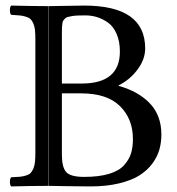

<svg xmlns="http://www.w3.org/2000/svg" viewBox="-20 -667 636 689"><path d="M271 -332H202.1V-111.8Q202.1 -66.9 217.5 -49.6Q232.9 -32.2 282.2 -32.2Q335.4 -32.2 371.6 -43.2Q407.7 -54.2 425.5 -74.5Q443.4 -94.7 450.2 -116.7Q457 -138.7 457 -168Q457 -240.2 410.6 -286.1Q364.3 -332 271 -332ZM202.1 -551.8V-367.2H272.9Q410.2 -367.2 410.2 -481.9Q410.2 -518.1 398.7 -544.9Q387.2 -571.8 368.2 -585.4Q349.1 -599.1 328.6 -605.5Q308.1 -611.8 286.1 -611.8Q270 -611.8 258.3 -611.3Q246.6 -610.8 237.5 -609.1Q228.5 -607.4 222.7 -606Q216.8 -604.5 212.6 -599.9Q208.5 -595.2 206.5 -592.3Q204.6 -589.4 203.6 -581.5Q202.6 -573.7 202.4 -568.6Q202.1 -563.5 202.1 -551.8ZM20 2Q15.6 -2.4 15.6 -14.4Q15.6 -26.4 20 -30.8Q40 -31.7 51 -32.7Q62 -33.7 73.2 -37.1Q84.5 -40.5 89.8 -46.1Q95.2 -51.8 99.6 -61.8Q104 -71.8 105.5 -85.4Q106.9 -99.1 106.9 -120.1V-525.9Q106.9 -545.9 105.5 -559.3Q104 -572.8 99.6 -582.8Q95.2 -592.8 89.8 -598.1Q84.5 -603.5 73.5 -606.9Q62.5 -610.4 51 -611.6Q39.6 -612.8 20 -613.8Q15.6 -618.2 15.6 -630.4Q15.6 -642.6 20 -647Q104 -645 153.8 -645V0Q98.1 0 20 2ZM154.8 0V-645Q171.9 -645 217.8 -646Q263.7 -647 282.2 -647Q501 -647 501 -493.2Q501 -454.1 473.4 -417.2Q445.8 -380.4 405.8 -360.8V-358.9Q477.1 -338.9 518.1 -295.7Q559.1 -252.4 559.1 -184.1Q559.1 -155.8 552 -130.4Q544.9 -105 526.9 -80.3Q508.8 -55.7 480.7 -37.8Q452.6 -20 407.5 -9Q362.3 2 304.2 2Q258.8 2 213.1 1Q167.5 0 154.8 0Z"/></svg>

Font: Common Serif News
Style: Regular
Weight: 450
Designer: Philipp H. Poll, Khaled Hosny
Foundry: Stefan Peev, Context Ltd.
Version: Version 1.026